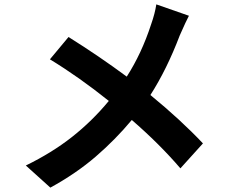

<svg xmlns="http://www.w3.org/2000/svg" viewBox="-20 -807 1040 877"><path d="M293 -638Q432 -551 559 -457Q627 -563 670 -695Q688 -746 694 -787L843 -735Q831 -713 801 -645Q742 -490 667 -373Q805 -260 907 -152L804 -38Q708 -150 582 -259Q507 -169 417 -91.5Q327 -14 210 50L98 -51Q217 -109 309 -181.5Q401 -254 477 -346Q341 -455 208 -536Z"/></svg>

Font: Sinter Bold
Style: Regular
Weight: 700
Foundry: Adobe & rsms
Version: Version 1.000